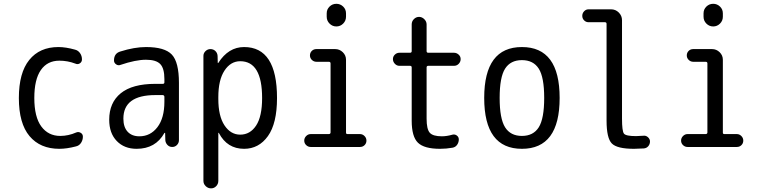

<svg xmlns="http://www.w3.org/2000/svg" viewBox="-20 -780 4040 1019"><path d="M294.9 9.8Q193.4 9.8 136.7 -57.6Q80.1 -125 80.1 -259.8Q80.1 -393.6 135.3 -461.9Q190.4 -530.3 290 -530.3Q329.1 -530.3 377.9 -516.6Q394.5 -512.7 404.8 -498Q415 -483.4 415 -464.8Q415 -451.2 403.8 -443.8Q392.6 -436.5 379.9 -442.4Q338.9 -458 294.9 -458Q231.4 -458 196.8 -408.2Q162.1 -358.4 162.1 -259.8Q162.1 -159.2 199.2 -108.9Q236.3 -58.6 299.8 -58.6Q342.8 -58.6 384.8 -77.1Q396.5 -82 408.2 -75.2Q419.9 -68.4 419.9 -54.7Q419.9 -37.1 410.2 -22Q400.4 -6.8 382.8 -2.9Q334 9.8 294.9 9.8Z M804.7 -275.4Q634.8 -275.4 634.8 -150.4Q634.8 -105.5 657.2 -81.1Q679.7 -56.6 719.7 -56.6Q778.3 -56.6 815.4 -105Q852.5 -153.3 852.5 -240.2V-265.6Q852.5 -274.4 843.8 -275.4ZM705.1 9.8Q639.6 9.8 599.6 -31.7Q559.6 -73.2 559.6 -144.5Q559.6 -235.4 621.1 -285.2Q682.6 -335 804.7 -335H843.8Q852.5 -335 852.5 -342.8V-360.4Q852.5 -417 830.6 -439.9Q808.6 -462.9 754.9 -462.9Q700.2 -462.9 619.1 -435.5Q607.4 -430.7 596.2 -438.5Q585 -446.3 585 -459Q585 -497.1 619.1 -506.8Q693.4 -530.3 754.9 -530.3Q854.5 -530.3 892.1 -490.2Q929.7 -450.2 929.7 -339.8V-36.1Q929.7 -21.5 919.4 -10.7Q909.2 0 894 0Q878.9 0 868.7 -10.7Q858.4 -21.5 857.4 -36.1L856.4 -74.2Q856.4 -75.2 855.5 -75.2Q853.5 -75.2 852.5 -74.2Q805.7 9.8 705.1 9.8Z M1138.7 -264.6V-254.9Q1138.7 -164.1 1171.4 -114.7Q1204.1 -65.4 1254.9 -65.4Q1307.6 -65.4 1339.4 -113.8Q1371.1 -162.1 1371.1 -259.8Q1371.1 -455.1 1254.9 -455.1Q1204.1 -455.1 1171.4 -405.3Q1138.7 -355.5 1138.7 -264.6ZM1059.6 179.7V-483.4Q1059.6 -498 1070.8 -508.8Q1082 -519.5 1096.7 -519.5Q1112.3 -519.5 1123 -509.3Q1133.8 -499 1134.8 -483.4L1135.7 -446.3Q1135.7 -445.3 1136.7 -445.3Q1138.7 -445.3 1138.7 -446.3Q1192.4 -530.3 1275.4 -530.3Q1450.2 -530.3 1450.2 -259.8Q1450.2 -125 1401.9 -57.6Q1353.5 9.8 1275.4 9.8Q1185.5 9.8 1141.6 -74.2Q1141.6 -75.2 1139.6 -75.2Q1138.7 -75.2 1138.7 -74.2V179.7Q1138.7 196.3 1127.4 208Q1116.2 219.7 1100.1 219.7Q1084 219.7 1071.8 208Q1059.6 196.3 1059.6 179.7Z M1628.9 0Q1615.2 0 1605 -9.8Q1594.7 -19.5 1594.7 -33.7Q1594.7 -47.9 1605 -58.1Q1615.2 -68.4 1628.9 -68.4H1724.6Q1733.4 -68.4 1734.4 -76.2V-443.4Q1734.4 -452.1 1724.6 -452.1H1659.2Q1645.5 -452.1 1635.3 -461.9Q1625 -471.7 1625 -485.8Q1625 -500 1634.8 -509.8Q1644.5 -519.5 1659.2 -519.5H1758.8Q1782.2 -519.5 1799.3 -502.9Q1816.4 -486.3 1816.4 -462.9V-76.2Q1816.4 -68.4 1824.2 -68.4H1890.6Q1904.3 -68.4 1914.6 -58.1Q1924.8 -47.9 1924.8 -33.7Q1924.8 -19.5 1915 -9.8Q1905.3 0 1890.6 0ZM1713.9 -709Q1713.9 -730.5 1729 -745.1Q1744.1 -759.8 1765.1 -759.8Q1786.1 -759.8 1801.3 -745.1Q1816.4 -730.5 1816.4 -709V-691.4Q1816.4 -669.9 1801.3 -654.8Q1786.1 -639.6 1765.1 -639.6Q1744.1 -639.6 1729 -654.8Q1713.9 -669.9 1713.9 -691.4Z M2099.6 -430.7Q2085.9 -430.7 2075.7 -441.4Q2065.4 -452.1 2065.4 -466.3Q2065.4 -480.5 2075.7 -490.2Q2085.9 -500 2099.6 -500H2156.2Q2165 -500 2165 -508.8V-650.4Q2165 -667 2176.8 -678.7Q2188.5 -690.4 2204.1 -690.4Q2219.7 -690.4 2231.9 -678.2Q2244.1 -666 2244.1 -650.4V-508.8Q2244.1 -500 2252.9 -500H2389.6Q2403.3 -500 2414.1 -490.2Q2424.8 -480.5 2424.8 -466.3Q2424.8 -452.1 2414.6 -441.4Q2404.3 -430.7 2389.6 -430.7H2252.9Q2244.1 -430.7 2244.1 -421.9V-150.4Q2244.1 -94.7 2260.7 -75.7Q2277.3 -56.6 2325.2 -56.6Q2350.6 -56.6 2381.8 -65.4Q2394.5 -68.4 2404.8 -60.5Q2415 -52.7 2415 -40Q2415 -24.4 2406.2 -11.7Q2397.5 1 2381.8 3.9Q2348.6 9.8 2315.4 9.8Q2231.4 9.8 2198.2 -22.5Q2165 -54.7 2165 -139.6V-421.9Q2165 -430.7 2156.2 -430.7Z M2839.4 -415.5Q2810.5 -460.9 2750 -460.9Q2689.5 -460.9 2660.6 -415.5Q2631.8 -370.1 2631.8 -260.3Q2631.8 -150.4 2660.6 -104.5Q2689.5 -58.6 2750 -58.6Q2810.5 -58.6 2839.4 -104.5Q2868.2 -150.4 2868.2 -260.3Q2868.2 -370.1 2839.4 -415.5ZM2950.2 -260.3Q2950.2 9.8 2750 9.8Q2549.8 9.8 2549.8 -260.3Q2549.8 -530.3 2750 -530.3Q2950.2 -530.3 2950.2 -260.3Z M3103.5 -662.1Q3089.8 -662.1 3080.1 -671.9Q3070.3 -681.6 3070.3 -695.8Q3070.3 -710 3080.1 -720.2Q3089.8 -730.5 3103.5 -730.5H3223.6Q3247.1 -730.5 3264.2 -713.4Q3281.2 -696.3 3281.2 -672.9V-150.4Q3281.2 -84 3291.5 -70.8Q3301.8 -57.6 3355.5 -57.6Q3367.2 -57.6 3394.5 -59.6Q3408.2 -61.5 3418.9 -51.8Q3429.7 -42 3429.7 -29.3Q3429.7 -14.6 3420.4 -3.9Q3411.1 6.8 3396.5 7.8Q3362.3 9.8 3344.7 9.8Q3254.9 9.8 3227.1 -18.6Q3199.2 -46.9 3199.2 -139.6V-653.3Q3199.2 -662.1 3190.4 -662.1Z M3628.9 0Q3615.2 0 3605 -9.8Q3594.7 -19.5 3594.7 -33.7Q3594.7 -47.9 3605 -58.1Q3615.2 -68.4 3628.9 -68.4H3724.6Q3733.4 -68.4 3734.4 -76.2V-443.4Q3734.4 -452.1 3724.6 -452.1H3659.2Q3645.5 -452.1 3635.3 -461.9Q3625 -471.7 3625 -485.8Q3625 -500 3634.8 -509.8Q3644.5 -519.5 3659.2 -519.5H3758.8Q3782.2 -519.5 3799.3 -502.9Q3816.4 -486.3 3816.4 -462.9V-76.2Q3816.4 -68.4 3824.2 -68.4H3890.6Q3904.3 -68.4 3914.6 -58.1Q3924.8 -47.9 3924.8 -33.7Q3924.8 -19.5 3915 -9.8Q3905.3 0 3890.6 0ZM3713.9 -709Q3713.9 -730.5 3729 -745.1Q3744.1 -759.8 3765.1 -759.8Q3786.1 -759.8 3801.3 -745.1Q3816.4 -730.5 3816.4 -709V-691.4Q3816.4 -669.9 3801.3 -654.8Q3786.1 -639.6 3765.1 -639.6Q3744.1 -639.6 3729 -654.8Q3713.9 -669.9 3713.9 -691.4Z"/></svg>

Font: Rounded Mgen+ 1m regular
Style: Regular
Weight: 400
Designer: [Source Han Sans]
Ryoko NISHIZUKA  (kana & ideographs); Paul D. Hunt (Latin, Greek & Cyrillic); Wenlong ZHANG  (bopomofo
Version: Version 1.059.20150602